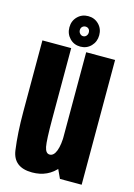

<svg xmlns="http://www.w3.org/2000/svg" viewBox="-117 -824 622 889"><g transform="rotate(15 194.0 -379.0)"><path d="M261 0H365V-598H226.5V-74.5ZM154.5 -598.5H16.5V-258Q16.5 -154 27.5 -74.8Q38.5 4.5 128 4.5Q204.5 4.5 250 -52.5Q295.5 -109.5 295.5 -191.5L227 -205.5Q227 -154 216 -125.2Q205 -96.5 185.5 -96.5Q166.5 -96.5 160.5 -126.5Q154.5 -156.5 154.5 -260.5ZM193 -616Q223.5 -616 244 -637.2Q264.5 -658.5 264.5 -689.5Q264.5 -720.5 244 -741.2Q223.5 -762 193 -762Q162.5 -762 142 -741.2Q121.5 -720.5 121.5 -689.5Q121.5 -658.5 142 -637.2Q162.5 -616 193 -616ZM193 -666Q184.5 -666 178 -673Q171.5 -680 171.5 -689.5Q171.5 -700 178 -706Q184.5 -712 193 -712Q202.5 -712 208.5 -706Q214.5 -700 214.5 -689.5Q214.5 -680 208.5 -673Q202.5 -666 193 -666Z"/></g></svg>

Font: Anybody ExtraCondensed
Style: Bold
Weight: 700
Width: 2
Version: Version 1.113;gftools[0.9.25]